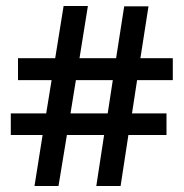

<svg xmlns="http://www.w3.org/2000/svg" viewBox="-20 -646 613 640"><path d="M175 -26H95L122 -196H16V-268H134L152 -379H40V-452H164L192 -626H273L245 -452H367L394 -625H475L448 -452H556V-379H437L420 -268H535V-196H408L382 -26H301L327 -196H203ZM215 -268H339L356 -379H233Z"/></svg>

Font: STIX Two Text
Style: Bold
Weight: 700
Designer: Ross Mills, John Hudson & Paul Hanslow, Tiro Typeworks Ltd; with prior portions MicroPress Inc., and Coen Hoffman.
Foundry: Tiro Typeworks Ltd
Version: Version 2.13 b171